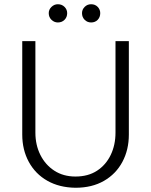

<svg xmlns="http://www.w3.org/2000/svg" viewBox="-20 -874 713 906"><path d="M147 -680H85V-239Q85 -167 116 -110Q147 -53 203.5 -21Q260 11 336 12Q414 12 470.5 -20.5Q527 -53 557.5 -110Q588 -167 588 -239V-680H525V-248Q525 -190 502.5 -143Q480 -96 438 -68.5Q396 -41 336 -41Q279 -41 236.5 -68.5Q194 -96 170.5 -143Q147 -190 147 -248ZM253 -768Q272 -768 284.5 -780.5Q297 -793 297 -812Q297 -829 284.5 -841.5Q272 -854 253 -854Q236 -854 223 -841.5Q210 -829 210 -812Q210 -793 223 -780.5Q236 -768 253 -768ZM410 -768Q429 -768 441 -780.5Q453 -793 453 -812Q453 -829 441 -841.5Q429 -854 410 -854Q392 -854 379.5 -841.5Q367 -829 367 -812Q367 -793 379.5 -780.5Q392 -768 410 -768Z"/></svg>

Font: Catamaran Light
Style: Regular
Weight: 300
Designer: Pria Ravichandran
Version: Version 2.000